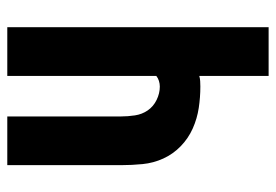

<svg xmlns="http://www.w3.org/2000/svg" viewBox="-138 -638 775 540"><g transform="rotate(-90 250.0 -367.5)"><path d="M307 0V-195Q300 -193 292.5 -192.5Q285 -192 277 -192Q247 -192 217 -196.5Q187 -201 159 -213.5Q131 -226 109 -247.5Q87 -269 74.5 -296.5Q62 -324 59 -354.5Q56 -385 56 -415V-735H193V-415Q193 -396 196 -376Q199 -356 210 -340Q221 -324 239.5 -315Q258 -306 277 -306Q285 -306 293 -308.5Q301 -311 307 -316V-735H444V0Z"/></g></svg>

Font: Iosevka Term Curly Heavy
Style: Regular
Weight: 900
Designer: Belleve Invis
Foundry: Belleve Invis
Version: Version 32.3.0